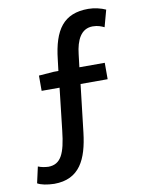

<svg xmlns="http://www.w3.org/2000/svg" viewBox="-93 -816 757 991"><g transform="rotate(-10 285.0 -320.5)"><path d="M530 -730C507 -741 471 -750 439 -750C310 -750 256 -674 239 -519L232 -461H208L129 -455V-375H223L198 -154C185 -35 161 16 96 17C77 16 59 13 42 6L23 91C42 102 73 108 110 109C244 109 288 11 304 -125L333 -375H475V-461H342L350 -528C358 -600 384 -657 446 -657C473 -657 491 -649 506 -642Z"/></g></svg>

Font: Spoqa Han Sans Neo Medium
Style: Regular
Weight: 500
Designer: [Spoqa Han Sans Neo] Dong-huui Kim  Younghwa Kang  Yujin Lee  [Noto Sans] Ryoko NISHIZUKA  (kana & ideographs); Paul D. 
Foundry: Spoqa (http://www.spoqa-han-sans.com)
Version: Version 1.000